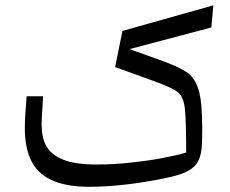

<svg xmlns="http://www.w3.org/2000/svg" viewBox="-20 -699 875 732"><path d="M689.9 -117.7C670.4 -111.3 642.6 -105 606 -97.7C569.3 -90.3 527.8 -84.5 482.4 -79.6C437 -74.2 392.1 -71.8 348.6 -71.8C293.5 -71.8 250.5 -78.1 219.7 -90.8C158.7 -115.7 138.7 -159.7 138.7 -225.6C138.7 -237.3 139.6 -257.3 141.6 -286.1C143.1 -305.2 143.6 -320.3 144 -332H81.5C77.1 -281.2 74.7 -240.7 74.7 -210.4C74.7 -163.1 82 -123 97.2 -90.3C126.5 -25.4 196.3 13.2 319.8 13.2C369.1 13.2 425.8 9.3 488.8 1C551.8 -7.8 605 -17.6 647.9 -28.8C675.3 -36.1 696.3 -45.4 710.9 -56.2C740.2 -77.6 750.5 -110.8 750.5 -171.4L751 -208C751 -275.4 746.6 -324.7 737.3 -356C728 -386.7 712.9 -409.7 691.9 -423.8C670.9 -438 634.3 -454.6 583 -472.7L473.6 -511.7L785.6 -594.2L793.5 -678.7L446.8 -581.1L418.9 -443.4L580.6 -384.8C620.6 -370.1 647 -356.9 660.2 -345.7C672.9 -334.5 681.2 -314.5 684.6 -286.6C688 -258.3 689.5 -202.1 689.9 -117.7Z"/></svg>

Font: SG Kara Light
Style: Regular
Weight: 400
Designer: Damoon Khanjanzadeh
Version: Version 1.000